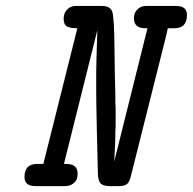

<svg xmlns="http://www.w3.org/2000/svg" viewBox="-20 -631 654 651"><path d="M63 -30.8Q63 -74.7 105 -75.2H127L242.2 -535.2Q219.2 -535.2 207.5 -541Q195.8 -546.9 195.8 -568.8Q195.8 -575.7 198.5 -584.2Q201.2 -592.8 211.2 -601.8Q221.2 -610.8 236.8 -610.8H325.2Q355 -610.8 361.1 -589.8Q367.2 -568.8 368.2 -466.8Q369.1 -374 371.1 -307.1V-282.2L372.1 -265.1V-201.2L371.1 -187V-170.9Q371.1 -147.9 367.2 -83L480 -535.2H473.1Q434.1 -535.2 434.1 -568.8Q434.1 -576.7 436.5 -584.7Q439 -592.8 449 -601.8Q459 -610.8 475.1 -610.8H577.1Q614.3 -610.8 613.8 -580.1Q613.8 -535.2 571.8 -535.2H548.8Q545.9 -519 538.1 -488.8L424.8 -38.1Q419.9 -16.1 411.9 -8.1Q403.8 0 382.8 0H349.1Q326.2 -1 319.6 -11Q313 -21 312 -39.1Q310.1 -113.3 308.6 -178.2Q307.1 -243.2 306.6 -278.6Q306.2 -314 306.2 -323.2V-384.8Q306.2 -412.6 310.1 -528.8L196.8 -75.2H205.1Q243.2 -75.2 243.2 -42Q243.2 -33.2 240.5 -24.7Q237.8 -16.1 227.3 -8.1Q216.8 0 200.2 0H100.1Q63 0 63 -30.8Z"/></svg>

Font: CMU Typewriter Text
Style: BoldItalic
Weight: 700
Italic angle: -14.04°
Version: Version 0.7.0